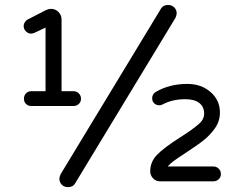

<svg xmlns="http://www.w3.org/2000/svg" viewBox="-20 -728 949 772"><path d="M218.8 -9.8Q218.8 -15.6 223.6 -27.3L627.9 -694.3Q636.7 -708 656.2 -708Q670.9 -708 680.7 -698.2Q690.4 -688.5 690.4 -673.8Q690.4 -668 685.5 -656.2L281.2 10.7Q272.5 24.4 252.9 24.4Q238.3 24.4 228.5 14.6Q218.8 4.9 218.8 -9.8ZM76.2 -331.1Q76.2 -343.8 84.5 -352.5Q92.8 -361.3 105.5 -361.3H163.1V-617.2L120.1 -596.7Q111.3 -592.8 105.5 -592.8Q93.8 -592.8 84.5 -601.6Q75.2 -610.4 75.2 -623Q75.2 -631.8 80.6 -639.6Q85.9 -647.5 94.7 -651.4L165 -687.5Q176.8 -692.4 184.6 -692.4Q203.1 -692.4 215.3 -679.7Q227.5 -667 227.5 -649.4V-361.3H275.4Q288.1 -361.3 296.9 -352.5Q305.7 -343.8 305.7 -331.1Q305.7 -318.4 296.9 -310.1Q288.1 -301.8 275.4 -301.8H105.5Q92.8 -301.8 84.5 -310.1Q76.2 -318.4 76.2 -331.1ZM584 -39.1Q584 -77.1 611.3 -105.5Q638.7 -133.8 706.1 -176.8Q753.9 -207 778.3 -228.5Q800.8 -247.1 800.8 -271.5Q800.8 -298.8 781.2 -314Q761.7 -329.1 725.6 -329.1Q671.9 -329.1 632.8 -307.6Q627 -304.7 620.1 -304.7Q608.4 -304.7 600.1 -312.5Q591.8 -320.3 591.8 -333Q591.8 -349.6 606.4 -358.4Q661.1 -390.6 733.4 -390.6Q789.1 -390.6 826.7 -357.9Q864.3 -325.2 864.3 -275.4Q864.3 -241.2 844.7 -212.9Q826.2 -186.5 801.8 -166.5Q777.3 -146.5 726.6 -113.3Q693.4 -91.8 677.7 -80.1Q662.1 -68.4 654.3 -58.6H837.9Q850.6 -58.6 859.4 -49.8Q868.2 -41 868.2 -28.3Q868.2 -15.6 859.4 -7.3Q850.6 1 837.9 1H623Q606.4 1 595.2 -11.2Q584 -23.4 584 -39.1Z"/></svg>

Font: FakePearl
Style: Regular
Weight: 400
Version: Version 1.2